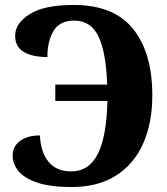

<svg xmlns="http://www.w3.org/2000/svg" viewBox="-20 -744 675 774"><path d="M269 10Q182 10 129.5 -8Q77 -26 54 -55Q31 -84 31 -117Q31 -154 61 -176Q91 -198 141 -198Q144 -130 176 -91.5Q208 -53 267 -53Q339 -53 374.5 -124Q410 -195 413 -337H203V-403H412Q408 -531 377.5 -596Q347 -661 279 -661Q221 -661 196 -619.5Q171 -578 171 -514Q111 -514 76 -534.5Q41 -555 41 -600Q41 -650 99.5 -687Q158 -724 277 -724Q439 -724 516.5 -627.5Q594 -531 594 -360Q594 -247 556.5 -164Q519 -81 446.5 -35.5Q374 10 269 10Z"/></svg>

Font: Noto Serif SemiCondensed ExtraBold
Style: Regular
Weight: 800
Width: 4
Designer: Monotype Design Team
Foundry: Monotype Imaging Inc.
Version: Version 2.015